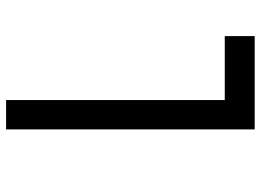

<svg xmlns="http://www.w3.org/2000/svg" viewBox="-132 -494 851 626"><g transform="rotate(90 293.0 -180.5)"><path d="M401.4 224.6H305.7V-585.9H401.4ZM400.9 -585.9V-488.3H97.2V-585.9Z"/></g></svg>

Font: Cascadia Mono
Style: Regular
Weight: 400
Monospace: yes
Designer: Aaron Bell
Foundry: Saja Typeworks
Version: Version 2404.023